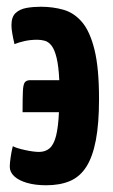

<svg xmlns="http://www.w3.org/2000/svg" viewBox="-20 -535 334 570"><path d="M117 15Q85 15 60.5 8Q36 1 22.5 -11.5Q9 -24 9 -40Q9 -50 11.5 -67.5Q14 -85 18 -101Q29 -95 54.5 -89.5Q80 -84 96 -84Q115 -84 127.5 -95Q140 -106 146.5 -132Q153 -158 155 -202H47Q47 -245 48 -265Q49 -285 54 -291Q59 -297 70 -297H156Q154 -339 148 -363.5Q142 -388 133 -399.5Q124 -411 113 -414Q102 -417 91 -417Q70 -417 52.5 -413Q35 -409 23 -404Q19 -421 16.5 -435.5Q14 -450 14 -460Q14 -485 26.5 -496.5Q39 -508 59 -511.5Q79 -515 101 -515Q137 -515 168.5 -506Q200 -497 223.5 -469.5Q247 -442 260.5 -387.5Q274 -333 274 -241Q274 -168 264.5 -118.5Q255 -69 236 -39.5Q217 -10 187.5 2.5Q158 15 117 15Z"/></svg>

Font: Yanone Kaffeesatz
Style: Bold
Weight: 700
Designer: Yanone (Cyrillic: Daniel Pouzeot, Huerta Tipografica, and Cyreal)
Foundry: Yanone
Version: Version 2.003